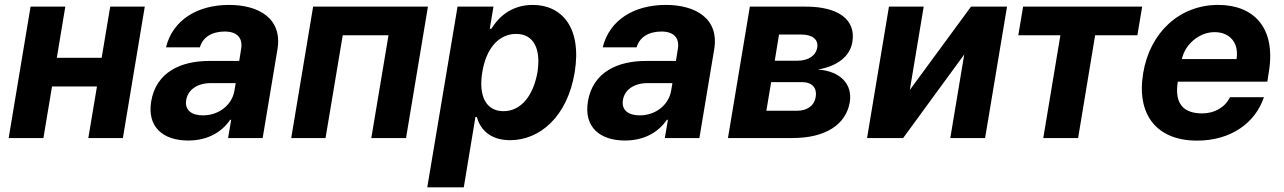

<svg xmlns="http://www.w3.org/2000/svg" viewBox="-20 -573 5328 797"><path d="M251.1 -545.5H106.9L16 0H160.2L196 -214.1H382.5L346.6 0H490.1L581 -545.5H437.5L402 -333.1H215.9Z M761.7 10.3C842.3 10.3 900.6 -24.9 935.4 -75.6H939.6L926.8 0H1070.3L1131.7 -367.9C1153.4 -497.9 1051.8 -552.6 931.1 -552.6C800.1 -552.6 697.1 -490.8 669 -376.4H809.7C821.7 -418.3 859 -442.1 913 -442.1C964.1 -442.1 987.9 -415.5 981.2 -371.4L973 -320H848C730.8 -320 628.2 -273.8 607.6 -152.3C589.8 -44.7 658 10.3 761.7 10.3ZM752.8 -157.3C759.6 -199.9 798.3 -228.3 856.5 -228H958.5L952.8 -195C942.5 -137.4 888.8 -94.1 822.4 -94.1C775.2 -94.1 746.4 -116.1 752.8 -157.3Z M1188.9 0H1331.3L1402.7 -426.5H1592.7L1521.3 0H1665.5L1756.4 -545.5H1279.8Z M1753.6 204.5H1905.2L1953.5 -87.4H1959.2C1971.9 -41.9 2008.9 8.9 2097.3 8.9C2221.6 8.9 2335.2 -89.5 2365.4 -272C2396.3 -459.5 2311.1 -552.6 2191.4 -552.6C2099.8 -552.6 2046.5 -498.2 2019.9 -453.8H2013.1L2028.4 -545.5H1879.3ZM1981.9 -272.7C1997.2 -370 2049 -432.2 2122.5 -432.2C2197.4 -432.2 2225.9 -367.2 2210.9 -272.7C2194.2 -177.6 2143.8 -111.5 2070 -111.5C1996.8 -111.5 1965.9 -175.4 1981.9 -272.7Z M2574.6 10.3C2655.2 10.3 2713.4 -24.9 2748.2 -75.6H2752.5L2739.7 0H2883.2L2944.6 -367.9C2966.3 -497.9 2864.7 -552.6 2744 -552.6C2612.9 -552.6 2509.9 -490.8 2481.9 -376.4H2622.5C2634.6 -418.3 2671.9 -442.1 2725.9 -442.1C2777 -442.1 2800.8 -415.5 2794 -371.4L2785.9 -320H2660.9C2543.7 -320 2441.1 -273.8 2420.5 -152.3C2402.7 -44.7 2470.9 10.3 2574.6 10.3ZM2565.7 -157.3C2572.4 -199.9 2611.2 -228.3 2669.4 -228H2771.3L2765.6 -195C2755.3 -137.4 2701.7 -94.1 2635.3 -94.1C2588.1 -94.1 2559.3 -116.1 2565.7 -157.3Z M3001.8 0H3269.9C3406.6 0 3491.8 -55.8 3507.5 -148.8C3519.2 -220.5 3471.9 -277.7 3375 -284.4C3455.3 -297.9 3508.5 -338.8 3518.1 -398.1C3534.1 -492.2 3459.2 -545.5 3324.9 -545.5H3092.7ZM3161.2 -113.3 3181.1 -232.2H3308.6C3350.5 -232.2 3372.5 -208.8 3365.8 -169.7C3360.4 -134.9 3331 -113.3 3288.7 -113.3ZM3196 -321 3213.8 -429.7H3305.4C3352.3 -429.7 3377.8 -409.1 3372.5 -376.1C3366.8 -342 3335.6 -321 3290.8 -321Z M3756.7 -199.6 3814.3 -545.5H3670.1L3579.2 0H3729L3982.6 -346.9L3924.7 0H4069.2L4160.2 -545.5H4010.7Z M4207 -426.5H4381.7L4310.7 0H4455.3L4525.9 -426.5H4701.3L4721.2 -545.5H4226.9Z M4949.2 10.7C5089.1 10.7 5190.7 -62.5 5226.6 -169.4H5085.6C5065 -126.8 5021 -102.3 4970.5 -102.3C4893.5 -102.3 4854.4 -141.3 4869 -234H5240.8L5247.2 -275.6C5277.3 -460.9 5181.5 -552.6 5036.9 -552.6C4876.4 -552.6 4753.6 -438.6 4725.5 -270.2C4696.4 -97.3 4781.2 10.7 4949.2 10.7ZM4886 -327.8C4898.8 -387.8 4956.7 -439.6 5021.7 -439.6C5087 -439.6 5123.6 -392.8 5112.9 -327.8Z"/></svg>

Font: Margiela Sans
Style: Bold Italic
Weight: 700
Italic angle: -9.39999°
Designer: Stefan Endress, Andreas Faust
Version: Version 1.100;FEAKit 1.0